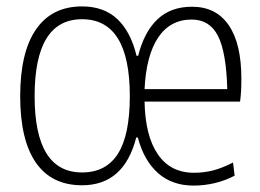

<svg xmlns="http://www.w3.org/2000/svg" viewBox="-20 -570 812 599"><path d="M584 9Q517 9 473 -30Q429 -69 410 -141H405Q367 8 236 8Q141 8 92 -62.5Q43 -133 43 -270Q43 -407 92.5 -478.5Q142 -550 236 -550Q304 -550 346 -510.5Q388 -471 406 -396H411Q430 -471 471.5 -510Q513 -549 579 -549Q654 -549 693.5 -491.5Q733 -434 733 -325Q733 -300 732 -284.5Q731 -269 729 -253H431Q433 -146 472.5 -88.5Q512 -31 585 -31Q617 -31 645.5 -38.5Q674 -46 707 -63L712 -22Q684 -7 651 1Q618 9 584 9ZM236 -32Q311 -32 348 -90.5Q385 -149 385 -270Q385 -510 236 -510Q88 -510 88 -270Q88 -32 236 -32ZM689 -292Q686 -407 660 -458Q634 -509 578 -509Q511 -509 473.5 -453Q436 -397 431 -292Z"/></svg>

Font: Encode Sans Compressed
Style: ExtraLight
Weight: 200
Designer: Pablo Impallari, Andres Torresi
Foundry: Pablo Impallari, Andres Torresi
Version: Version 1.000; ttfautohint (v1.00) -l 8 -r 50 -G 200 -x 14 -